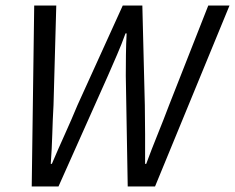

<svg xmlns="http://www.w3.org/2000/svg" viewBox="-20 -676 852 696"><path d="M104 -656H184L174 -295Q171 -242 169.5 -189Q168 -136 164 -82H168Q191 -136 215 -189Q239 -242 261 -295L425 -656H496L505 -295Q506 -243 506 -189.5Q506 -136 506 -82H510Q530 -136 551.5 -189Q573 -242 593 -295L735 -656H812L542 0H443L436 -401Q436 -437 436.5 -476.5Q437 -516 439 -555H435Q421 -516 404.5 -478Q388 -440 371 -401L192 0H95Z"/></svg>

Font: mr_Source Sans Pro
Style: Italic
Weight: 400
Italic angle: -11°
Designer: Paul D. Hunt
Foundry: Adobe Systems Incorporated
Version: Version 1.036;July 10, 2024;FontCreator 11.5.0.2430 64-bit